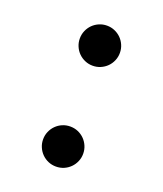

<svg xmlns="http://www.w3.org/2000/svg" viewBox="-96 -517 503 594"><g transform="rotate(20 156.0 -220.0)"><path d="M90.3 -53.7Q90.3 -67.4 95.5 -79.3Q100.6 -91.3 109.6 -100.3Q118.7 -109.4 130.6 -114.5Q142.6 -119.6 156.2 -119.6Q169.9 -119.6 181.9 -114.5Q193.8 -109.4 202.9 -100.3Q211.9 -91.3 217 -79.3Q222.2 -67.4 222.2 -53.7Q222.2 -40 217 -28.1Q211.9 -16.1 202.9 -7.1Q193.8 2 181.9 7.1Q169.9 12.2 156.2 12.2Q142.6 12.2 130.6 7.1Q118.7 2 109.6 -7.1Q100.6 -16.1 95.5 -28.1Q90.3 -40 90.3 -53.7ZM90.3 -385.7Q90.3 -399.4 95.5 -411.4Q100.6 -423.3 109.6 -432.4Q118.7 -441.4 130.6 -446.5Q142.6 -451.7 156.2 -451.7Q169.9 -451.7 181.9 -446.5Q193.8 -441.4 202.9 -432.4Q211.9 -423.3 217 -411.4Q222.2 -399.4 222.2 -385.7Q222.2 -372.1 217 -360.1Q211.9 -348.1 202.9 -339.1Q193.8 -330.1 181.9 -325Q169.9 -319.8 156.2 -319.8Q142.6 -319.8 130.6 -325Q118.7 -330.1 109.6 -339.1Q100.6 -348.1 95.5 -360.1Q90.3 -372.1 90.3 -385.7Z"/></g></svg>

Font: Andika APac
Style: Regular
Weight: 400
Designer: Victor Gaultney, Annie Olsen, Julie Remington, Don Collingsworth, Eric Hays, Becca Hirsbrunner
Foundry: SIL International
Version: Version 5.000